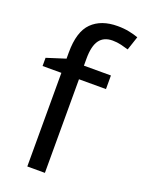

<svg xmlns="http://www.w3.org/2000/svg" viewBox="-145 -834 677 902"><g transform="rotate(20 193.5 -382.5)"><path d="M332 -468H197V0H109V-468H15V-509L109 -539V-570Q109 -674 155 -719.5Q201 -765 283 -765Q315 -765 341.5 -759.5Q368 -754 387 -747L364 -678Q348 -683 327 -688Q306 -693 284 -693Q240 -693 218.5 -663.5Q197 -634 197 -571V-536H332Z"/></g></svg>

Font: Noto Sans Syriac Eastern
Style: Regular
Weight: 400
Designer: Patrick Giasson and the Monotype Design Team
Foundry: Monotype Imaging Inc.
Version: Version 3.001; ttfautohint (v1.8.4.7-5d5b)